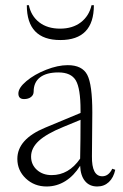

<svg xmlns="http://www.w3.org/2000/svg" viewBox="-20 -692 463 724"><path d="M81.1 -672.4H88.9Q97.2 -631.8 127.9 -607.9Q158.7 -584 206.5 -584Q253.9 -584 284.9 -607.9Q315.9 -631.8 325.2 -672.4H334Q334 -541 207.5 -541Q81.1 -541 81.1 -672.4ZM155.8 11.2Q109.4 11.2 77.4 -19Q45.4 -49.3 45.4 -92.8Q45.4 -167 149.9 -210.4L283.7 -266.1V-276.9Q283.7 -358.4 265.9 -388.7Q248 -418.9 200.2 -418.9Q155.3 -418.9 131.1 -400.4Q106.9 -381.8 106.9 -346.7Q106.9 -334 96.9 -326.2Q86.9 -318.4 70.8 -318.4Q49.3 -318.4 49.3 -339.4Q49.3 -360.8 79.6 -386.2Q109.9 -411.6 154.1 -429Q198.2 -446.3 235.4 -446.3Q290 -446.3 309.1 -409.7Q328.1 -373 328.1 -268.1L326.7 -102.5Q325.7 -27.3 365.7 -27.3Q389.6 -27.3 403.3 -55.7L414.6 -51.8Q408.2 -22 390.4 -5.4Q372.6 11.2 346.7 11.2Q317.4 11.2 300.5 -9.3Q283.7 -29.8 282.2 -66.9Q258.8 -29.3 226.3 -9Q193.8 11.2 155.8 11.2ZM97.2 -101.6Q97.2 -71.3 119.1 -51.5Q141.1 -31.7 174.8 -31.7Q239.3 -31.7 282.2 -93.8Q283.7 -167 283.7 -240.2L218.8 -213.4Q155.3 -187.5 126.2 -160.6Q97.2 -133.8 97.2 -101.6Z"/></svg>

Font: Elstob ExtraLight
Style: Regular
Weight: 200
Designer: Peter S. Baker
Version: Version 1.015